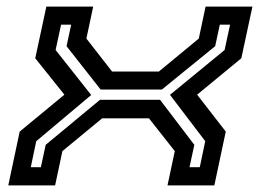

<svg xmlns="http://www.w3.org/2000/svg" viewBox="-20 -560 788 580"><path d="M5 0 39.5 -162.5 174.5 -274 86.5 -384 120 -540H261.5L241 -443.5L318.5 -344H460L580.5 -443.5L601 -540H742.5L709 -384L575.5 -274L662 -162.5L627.5 0H486L508 -103.5L430 -202.5H288.5L168.5 -103.5L146.5 0ZM73 -55H103.5L118 -122.5L282 -258.5H463.5L567 -122.5L552.5 -55H583.5L600 -133.5L493.5 -273.5L658.5 -409L675 -485.5H644L630 -420.5L469 -289.5H284L181 -420.5L195 -485.5H164.5L148 -409L255.5 -273L89.5 -133.5Z"/></svg>

Font: Tourney Expanded SemiBold
Style: Italic
Weight: 600
Width: 7
Italic angle: -12°
Designer: Tyler Finck
Foundry: Etcetera Type Co
Version: Version 1.010; ttfautohint (v1.8.3)